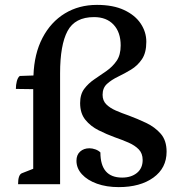

<svg xmlns="http://www.w3.org/2000/svg" viewBox="-20 -754 736 786"><path d="M466 12Q416 12 377 -2Q338 -16 315.5 -40.5Q293 -65 293 -96Q293 -120 308 -133.5Q323 -147 346 -147Q358 -147 370.5 -142.5Q383 -138 391 -130Q391 -27 480 -27Q517 -27 540.5 -46Q564 -65 564 -99Q564 -126 548 -142.5Q532 -159 505.5 -170.5Q479 -182 450 -192Q417 -204 384 -220.5Q351 -237 329.5 -263.5Q308 -290 308 -332Q308 -368 325 -390.5Q342 -413 366.5 -429.5Q391 -446 416 -463.5Q441 -481 457.5 -505Q474 -529 474 -568Q474 -622 445 -653Q416 -684 365 -684Q287 -684 256.5 -627Q226 -570 226 -454V0H54Q54 -39 70 -45L116 -63V-389L45 -390Q45 -407 49 -422Q53 -437 61 -443L117 -445Q120 -534 154 -599Q188 -664 245.5 -699Q303 -734 377 -734Q443 -734 488 -713Q533 -692 556 -657.5Q579 -623 579 -583Q579 -538 561 -511.5Q543 -485 516.5 -469Q490 -453 463 -440Q436 -427 418 -410.5Q400 -394 400 -366Q400 -342 415 -327Q430 -312 454 -301.5Q478 -291 507 -281Q542 -268 578 -251Q614 -234 638 -206.5Q662 -179 662 -133Q662 -66 608 -27Q554 12 466 12Z"/></svg>

Font: Petrona SemiBold
Style: Regular
Weight: 600
Designer: Ringo R. Seeber
Foundry: Ringo R. Seeber
Version: Version 2.001; ttfautohint (v1.8.3)